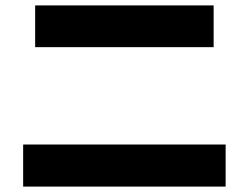

<svg xmlns="http://www.w3.org/2000/svg" viewBox="-20 -740 920 710"><path d="M65.6 -50V-205.6H814.4V-50ZM110 -565.6V-720H770V-565.6Z"/></svg>

Font: Paperlogy 8 ExtraBold
Style: Regular
Weight: 800
Designer: redesigned by Lee Juim, glyphs from Gmarket Sans & Montserrat
Foundry: PT&
Version: Version 1.001